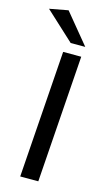

<svg xmlns="http://www.w3.org/2000/svg" viewBox="-136 -850 507 894"><g transform="rotate(15 117.0 -403.0)"><path d="M60.5 0 103.5 -612H190.7L147.7 0ZM126.6 -661.1 -12 -789 77.9 -805.7 196.9 -661.1Z"/></g></svg>

Font: Ancizar Sans Thin
Style: Italic
Weight: 100
Italic angle: -4°
Designer: Cesar Puertas, Viviana Monsalve, Julian Moncada, Julian Prieto, Jose Castro, Mariel Hernandez, Felipe Aragon, Sara Alarc
Version: Version 8.100